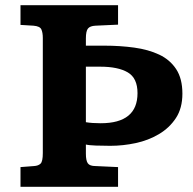

<svg xmlns="http://www.w3.org/2000/svg" viewBox="-20 -720 745 740"><path d="M59 0V-76L111 -80Q128 -81 136.5 -89.5Q145 -98 145 -130V-574Q145 -594 139.5 -606.5Q134 -619 109 -621L59 -624V-700H435V-625L348 -621Q327 -620 319 -610Q311 -600 311 -572V-544H383Q443 -544 497.5 -536.5Q552 -529 593.5 -509.5Q635 -490 659 -453.5Q683 -417 683 -359Q683 -303 658 -265Q633 -227 592.5 -203Q552 -179 503 -168.5Q454 -158 405 -158Q377 -158 349.5 -159Q322 -160 311 -163V-128Q311 -101 318.5 -90.5Q326 -80 348 -80L435 -76V0ZM311 -249Q335 -245 368 -245Q510 -245 510 -361Q510 -419 472.5 -441Q435 -463 366 -463H311Z"/></svg>

Font: Literata 7pt
Style: Bold
Weight: 700
Designer: Latin by Veronika Burian and Jose Scaglione. Greek by Irene Vlachou. Cyrillic by Vera Evstafieva.
Foundry: TypeTogether
Version: Version 3.002